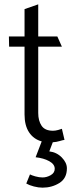

<svg xmlns="http://www.w3.org/2000/svg" viewBox="-20 -643 349 884"><path d="M265 -428H156V-123Q156 -87 171.5 -64Q187 -41 224 -41Q235 -41 247.5 -44.5Q260 -48 265 -50L277 1Q269 2 254.5 6.5Q240 11 223 12L207 54Q241 58 264.5 82Q288 106 288 132Q288 178 253.5 199.5Q219 221 176 221Q157 221 136 215.5Q115 210 101 202L118 160Q125 164 142.5 169Q160 174 176 174Q195 174 213.5 163.5Q232 153 232 134Q232 113 206.5 99Q181 85 144 81L172 8Q135 -2 114 -33.5Q93 -65 93 -116V-428H22L21 -475H93V-601L156 -623V-475H244Z"/></svg>

Font: Palanquin Light
Style: Regular
Weight: 300
Designer: Pria Ravichandran
Version: Version 1.0.4